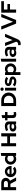

<svg xmlns="http://www.w3.org/2000/svg" viewBox="4006 -4785 995 9047"><g transform="rotate(-90 4503.5 -261.5)"><path d="M63.4 0V-700H404.9Q476 -700 530.6 -672.5Q585.2 -645 615.8 -596.1Q646.5 -547.1 646.5 -483.3Q646.5 -416.4 609.2 -365.1Q571.9 -313.8 510.4 -288.8L664.5 0H503L365.8 -268.1H208.4V0ZM208.4 -386.7H392Q440.9 -386.7 470.5 -412.7Q500.1 -438.7 500.1 -481.1Q500.1 -523.2 470.5 -549.2Q440.9 -575.2 392 -575.2H208.4Z M958.4 9.7Q880 9.7 816.5 -26.2Q753 -62.1 716 -123.3Q679 -184.4 679 -260.3Q679 -335.9 714.5 -396.9Q750 -457.9 811 -493.8Q872 -529.7 946.7 -529.7Q1021.6 -529.7 1079.7 -493.1Q1137.9 -456.5 1171.5 -393.3Q1205.2 -330.2 1205.2 -249.6V-214.4H818.5Q828.1 -182.6 848.6 -157.9Q869.1 -133.2 899.3 -119.3Q929.6 -105.4 965 -105.4Q999.7 -105.4 1029.6 -116.3Q1059.4 -127.2 1080.1 -147.1L1169.8 -65.2Q1122 -26.3 1071.5 -8.3Q1021 9.7 958.4 9.7ZM816.9 -312H1070.4Q1063 -343.4 1044.5 -366.8Q1026 -390.1 1000.3 -403.5Q974.6 -416.8 944 -416.8Q896.9 -416.8 862.8 -388.6Q828.7 -360.3 816.9 -312Z M1533.9 7.3Q1460.3 7.3 1399.8 -28.5Q1339.4 -64.4 1304.2 -125.1Q1269 -185.9 1269 -261Q1269 -336.2 1304.6 -396.7Q1340.3 -457.2 1401.3 -492.7Q1462.4 -528.3 1537.7 -528.3Q1616.6 -528.3 1679.8 -487.1V-700L1816.8 -722.7V0H1681.6V-43Q1617.7 7.3 1533.9 7.3ZM1555.9 -109.9Q1593.6 -109.9 1625.1 -122.7Q1656.7 -135.5 1679.8 -159.9V-362.8Q1657.4 -386.3 1625.3 -399Q1593.2 -411.8 1555.9 -411.8Q1513.3 -411.8 1478.5 -392.2Q1443.6 -372.6 1423.6 -338.5Q1403.5 -304.4 1403.5 -261.3Q1403.5 -218.4 1423.7 -184.1Q1443.9 -149.8 1478.7 -129.9Q1513.4 -109.9 1555.9 -109.9Z M2134.4 0V-700H2279.4V-418.5H2601.2V-700H2746.2V0H2601.2V-286.5H2279.4V0Z M3019.6 9Q2963.9 9 2920.9 -11.4Q2878 -31.9 2853.8 -68Q2829.6 -104.2 2829.6 -151.3Q2829.6 -225.9 2886.1 -267.2Q2942.6 -308.6 3042.4 -308.6Q3109.8 -308.6 3170.1 -288.2V-325.6Q3170.1 -416.5 3060 -416.5Q3027.3 -416.5 2989.1 -406.4Q2950.9 -396.2 2900.9 -374L2851.4 -475.3Q2913.3 -503.5 2969.6 -517.2Q3026 -531 3082.8 -531Q3188.5 -531 3246.8 -480.7Q3305.1 -430.3 3305.1 -338.4V0H3170.1V-36.8Q3137.6 -12.8 3100.6 -1.9Q3063.7 9 3019.6 9ZM2959.9 -154Q2959.9 -124.2 2985.8 -106.6Q3011.6 -89.1 3055.5 -89.1Q3124.3 -89.1 3170.1 -123.5V-198.9Q3120.4 -218.8 3060.2 -218.8Q3013.1 -218.8 2986.5 -201.6Q2959.9 -184.4 2959.9 -154Z M3640.8 7.9Q3554.3 7.9 3509.7 -31.4Q3465 -70.6 3465 -146.8V-406.5H3357.7V-521H3465V-654.5L3601.7 -684.9V-521H3750.5V-406.5H3601.7V-175.1Q3601.7 -138.6 3617.9 -123.3Q3634.1 -107.9 3673.7 -107.9Q3693.9 -107.9 3710.4 -110.6Q3726.9 -113.2 3746.7 -119.5V-7.3Q3725.5 -0.3 3694.5 3.8Q3663.5 7.9 3640.8 7.9Z M4173.4 -128.7H4295.4Q4358 -128.7 4408.5 -157.7Q4459 -186.8 4488.1 -236.7Q4517.2 -286.5 4517.2 -348.6Q4517.2 -411.4 4487.9 -461.9Q4458.7 -512.4 4408.4 -541.9Q4358.2 -571.3 4295.5 -571.3H4173.4ZM4028.4 0V-700H4297.3Q4375.9 -700 4442.9 -673.3Q4509.9 -646.6 4560.1 -598.9Q4610.3 -551.1 4638.5 -487.1Q4666.8 -423.1 4666.8 -348.9Q4666.8 -274.7 4638.7 -211.4Q4610.6 -148.1 4560.4 -100.8Q4510.2 -53.4 4443 -26.7Q4375.9 0 4297.3 0Z M4756.7 0V-521H4893.7V0ZM4825.2 -583.4Q4793 -583.4 4770.1 -606.3Q4747.3 -629.1 4747.3 -661.3Q4747.3 -694 4770.1 -716.6Q4793 -739.2 4825.2 -739.2Q4857.9 -739.2 4880.5 -716.6Q4903.1 -694 4903.1 -661.3Q4903.1 -629.1 4880.5 -606.3Q4857.9 -583.4 4825.2 -583.4Z M5195.8 10Q5124.5 10 5063.2 -8.4Q5001.9 -26.7 4956.9 -61.6L5024.7 -153.2Q5070.5 -122.6 5111.8 -108Q5153 -93.4 5194.2 -93.4Q5239.9 -93.4 5267.5 -108.7Q5295.1 -124 5295.1 -149Q5295.1 -188 5230 -198.1L5130.2 -213Q5052.3 -224.7 5012.2 -263.3Q4972.1 -302 4972.1 -365Q4972.1 -415.6 4998.6 -452.5Q5025.1 -489.5 5073.7 -509.5Q5122.3 -529.6 5188.8 -529.6Q5245.9 -529.6 5300.3 -513.6Q5354.8 -497.6 5402.9 -465L5336.7 -376.4Q5253.7 -426.7 5176.2 -426.7Q5139.2 -426.7 5116.5 -412.6Q5093.8 -398.6 5093.8 -375.9Q5093.8 -354.7 5110.1 -343Q5126.3 -331.2 5164.6 -325.6L5264.5 -310.8Q5341.6 -300 5382.7 -261.4Q5423.8 -222.7 5423.8 -161.6Q5423.8 -112.2 5393.9 -73.6Q5364.1 -35 5312.8 -12.5Q5261.6 10 5195.8 10Z M5491.7 204V-521H5626.9V-477.8Q5690.5 -528.3 5774.6 -528.3Q5849.3 -528.3 5909.2 -492.3Q5969.1 -456.4 6004.3 -395.9Q6039.5 -335.4 6039.5 -260.3Q6039.5 -185.2 6003.8 -124.6Q5968 -64.1 5907.2 -28.4Q5846.3 7.3 5770.8 7.3Q5732 7.3 5695.9 -3.4Q5659.8 -14.1 5628.7 -34.3V204ZM5752.6 -109.2Q5796.3 -109.2 5830.4 -129Q5864.6 -148.8 5884.8 -182.8Q5905 -216.8 5905 -259.8Q5905 -302.9 5884.8 -337.1Q5864.7 -371.4 5830.1 -391.2Q5795.6 -411.1 5752.8 -411.1Q5714.9 -411.1 5683.3 -398.3Q5651.8 -385.5 5628.7 -361.1V-158.2Q5651.1 -135.5 5683.6 -122.4Q5716.1 -109.2 5752.6 -109.2Z M6122.7 0V-700L6259.7 -722.7V0Z M6532.6 9Q6476.9 9 6433.9 -11.4Q6391 -31.9 6366.8 -68Q6342.6 -104.2 6342.6 -151.3Q6342.6 -225.9 6399.1 -267.2Q6455.6 -308.6 6555.4 -308.6Q6622.8 -308.6 6683.1 -288.2V-325.6Q6683.1 -416.5 6573 -416.5Q6540.3 -416.5 6502.1 -406.4Q6463.9 -396.2 6413.9 -374L6364.4 -475.3Q6426.3 -503.5 6482.6 -517.2Q6539 -531 6595.8 -531Q6701.5 -531 6759.8 -480.7Q6818.1 -430.3 6818.1 -338.4V0H6683.1V-36.8Q6650.6 -12.8 6613.6 -1.9Q6576.7 9 6532.6 9ZM6472.9 -154Q6472.9 -124.2 6498.8 -106.6Q6524.6 -89.1 6568.5 -89.1Q6637.3 -89.1 6683.1 -123.5V-198.9Q6633.4 -218.8 6573.2 -218.8Q6526.1 -218.8 6499.5 -201.6Q6472.9 -184.4 6472.9 -154Z M6962.7 215.4Q6945.2 215.4 6928.7 213.9Q6912.3 212.4 6901.4 209.7V91.9Q6920.6 95.9 6949.2 95.9Q7023.7 95.9 7052.7 25.1L7061.3 4.7L6858 -521H7009.4L7139.2 -165.8L7286.3 -521H7434.3L7193.6 41.5Q7166.8 104.5 7135 142.8Q7103.1 181 7061.5 198.2Q7019.9 215.4 6962.7 215.4Z M7916.3 0 7632.1 -700H7788.8L8003.2 -148.5L8221.6 -700H8371.8L8083.7 0Z M8431.4 0V-700H8971.8V-574.1H8576.4V-409.2H8838.6V-287.1H8576.4V0Z"/></g></svg>

Font: Red Hat Display VF
Style: Regular
Weight: 300
Designer: Pentagram, MCKL
Foundry: Pentagram, MCKL
Version: Version 1.023